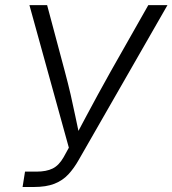

<svg xmlns="http://www.w3.org/2000/svg" viewBox="-20 -748 690 768"><path d="M70.3 0 80.1 -61.5H126Q165.5 -61.5 190.7 -74Q215.8 -86.4 234.4 -119.1L255.4 -157.2L97.7 -727.5H168.5L239.3 -462.4Q252.4 -413.6 262.5 -369.9Q272.5 -326.2 281.2 -283.9Q290 -241.7 299.3 -198.2H279.8Q303.2 -242.2 325.4 -283.9Q347.7 -325.7 371.6 -369.6Q395.5 -413.6 422.9 -462.4L573.2 -727.5H649.9L294.9 -108.4Q275.9 -74.7 253.2 -50.3Q230.5 -25.9 197.5 -12.9Q164.6 0 114.7 0Z"/></svg>

Font: Inter 20pt Light
Style: Italic
Weight: 300
Italic angle: -9.3988°
Version: Version 4.001;git-66647c0bb